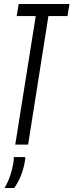

<svg xmlns="http://www.w3.org/2000/svg" viewBox="-20 -720 366 956"><path d="M316 -640H221L120 0H56L158 -640H63L73 -700H326ZM49 62H106Q106 73 103 88Q90 160 51 216H3Q22 182 31.5 152.5Q41 123 46 94Q49 78 49 62Z"/></svg>

Font: Georama ExtraCondensed
Style: Italic
Weight: 400
Width: 2
Italic angle: -9°
Designer: Jean-Baptiste Levee
Foundry: Production Type
Version: Version 1.000